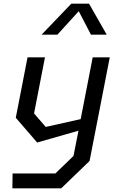

<svg xmlns="http://www.w3.org/2000/svg" viewBox="-20 -826 660 1046"><path d="M47.5 200H313.5L468 51L578 -513.5H485L419.5 -177L229 -134.5L165.5 -208L225 -513.5H130L66 -184.5L182.5 -49.5L407.5 -114L380.5 23.5L281.5 119H48.5ZM206.5 -637H292.5L409 -765L475.5 -637H561.5L465 -806H368.5Z"/></svg>

Font: Monaspace Krypton
Style: Italic
Weight: 400
Italic angle: -11°
Designer: Riley Cran & the Lettermatic Team
Foundry: Lettermatic
Version: Version 1.101 (Monaspace Krypton)